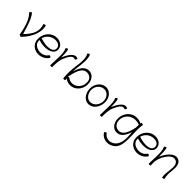

<svg xmlns="http://www.w3.org/2000/svg" viewBox="294 -2440 4400 4400"><g transform="rotate(45 2493.5 -240.5)"><path d="M315 22C410 -73 488 -185 528 -314C553 -398 566 -488 536 -571C534 -576 520 -575 503 -569C487 -563 475 -554 477 -549C503 -478 508 -399 486 -326C454 -223 385 -140 310 -62C293 -124 265 -209 243 -274C209 -375 172 -485 102 -555C98 -559 85 -552 73 -540C61 -528 54 -515 58 -511C127 -442 171 -353 201 -260C229 -177 247 -84 263 5C263 10 275 12 290 10C299 19 312 26 315 22Z M1133 -118C1136 -122 1126 -133 1111 -142C1096 -150 1082 -154 1079 -149C1032 -67 934 -30 840 -46C761 -60 688 -106 675 -182C672 -199 670 -216 670 -232C919 -153 1159 -226 1128 -404C1109 -513 990 -569 874 -548C705 -519 601 -348 631 -174C649 -76 730 -2 829 15C949 36 1073 -13 1133 -118ZM885 -487C975 -503 1071 -476 1085 -396C1112 -244 896 -221 679 -295C704 -391 781 -469 885 -487Z M1316 0C1316 -106 1317 -217 1359 -311C1407 -421 1470 -538 1558 -490C1563 -488 1574 -498 1582 -513C1590 -528 1593 -543 1588 -545C1476 -606 1380 -469 1319 -329C1315 -320 1311 -310 1307 -301C1307 -394 1304 -509 1281 -549C1278 -554 1264 -550 1249 -542C1234 -533 1224 -522 1227 -518C1263 -455 1263 -353 1263 -267C1263 -179 1254 -92 1254 -4C1254 -4 1254 -4 1254 -3C1254 -2 1254 -1 1254 0C1254 5 1268 10 1285 10C1303 10 1316 5 1316 0Z M1667 -784C1726 -682 1706 -533 1688 -403C1672 -283 1663 -161 1674 -41L1673 -35C1672 -31 1673 -27 1676 -24C1677 -14 1678 -5 1679 4C1680 10 1694 12 1711 10C1728 7 1742 1 1741 -4C1739 -19 1737 -33 1735 -48C1790 -8 1857 12 1924 4C2094 -14 2200 -185 2169 -359C2153 -450 2090 -526 2001 -538C1847 -557 1770 -427 1722 -262C1723 -307 1726 -352 1732 -397C1751 -540 1776 -721 1721 -816C1719 -820 1704 -817 1689 -808C1675 -800 1665 -789 1667 -784ZM1759 -109C1755 -112 1742 -104 1731 -91V-90C1730 -94 1730 -98 1729 -103C1767 -301 1821 -497 1993 -476C2060 -467 2115 -418 2126 -352C2151 -210 2058 -74 1918 -58C1860 -51 1803 -71 1759 -109Z M2511 16C2646 6 2734 -123 2743 -265C2754 -419 2649 -559 2506 -549C2368 -539 2273 -410 2273 -267C2273 -114 2371 25 2511 16ZM2317 -267C2317 -380 2399 -479 2511 -487C2623 -494 2708 -388 2700 -268C2692 -155 2616 -54 2506 -47C2396 -39 2317 -147 2317 -267Z M2926 0C2926 -106 2927 -217 2969 -311C3017 -421 3080 -538 3168 -490C3173 -488 3184 -498 3192 -513C3200 -528 3203 -543 3198 -545C3086 -606 2990 -469 2929 -329C2925 -320 2921 -310 2917 -301C2917 -394 2914 -509 2891 -549C2888 -554 2874 -550 2859 -542C2844 -533 2834 -522 2837 -518C2873 -455 2873 -353 2873 -267C2873 -179 2864 -92 2864 -4C2864 -4 2864 -4 2864 -3C2864 -2 2864 -1 2864 0C2864 5 2878 10 2895 10C2913 10 2926 5 2926 0Z M3663 -539C3661 -531 3660 -523 3659 -516C3597 -546 3529 -560 3461 -548C3292 -519 3188 -348 3218 -174C3235 -81 3295 1 3386 15C3533 38 3613 -83 3663 -240C3669 -166 3676 -91 3671 -17C3667 67 3642 150 3582 209C3487 304 3331 295 3267 184C3264 180 3250 183 3235 192C3220 200 3210 211 3213 216C3297 362 3502 378 3627 253C3695 184 3710 83 3715 -14C3725 -186 3694 -359 3724 -528C3725 -533 3712 -540 3695 -543C3678 -546 3664 -544 3663 -539ZM3396 -47C3327 -57 3274 -112 3262 -182C3236 -325 3330 -462 3472 -487C3534 -498 3599 -494 3654 -468C3652 -437 3652 -406 3653 -376C3615 -192 3554 -22 3396 -47Z M4324 -118C4327 -122 4317 -133 4302 -142C4287 -150 4273 -154 4270 -149C4223 -67 4125 -30 4031 -46C3952 -60 3879 -106 3866 -182C3863 -199 3861 -216 3861 -232C4110 -153 4350 -226 4319 -404C4300 -513 4181 -569 4065 -548C3896 -519 3792 -348 3822 -174C3840 -76 3921 -2 4020 15C4140 36 4264 -13 4324 -118ZM4076 -487C4166 -503 4262 -476 4276 -396C4303 -244 4087 -221 3870 -295C3895 -391 3972 -469 4076 -487Z M4418 -518C4454 -455 4454 -353 4454 -267C4454 -178 4445 -89 4445 0C4445 5 4459 10 4476 10C4494 10 4507 5 4507 0C4507 -38 4506 -75 4504 -113C4512 -181 4529 -249 4562 -309C4625 -424 4717 -535 4824 -489C4901 -456 4906 -358 4895 -269C4883 -177 4868 -59 4886 8C4887 13 4902 14 4919 9C4935 5 4948 -3 4946 -8C4924 -91 4927 -178 4938 -264C4952 -377 4947 -504 4849 -546C4718 -603 4601 -471 4524 -331C4514 -313 4505 -295 4498 -276C4498 -363 4498 -504 4472 -549C4469 -554 4455 -550 4440 -542C4425 -533 4415 -522 4418 -518Z"/></g></svg>

Font: Nupuram ExtraLight
Style: Regular
Weight: 200
Designer: Santhosh Thottingal (santhosh.thottingal@gmail.com)
Foundry: SMC
Version: Version 1.000